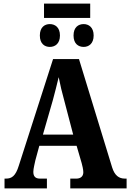

<svg xmlns="http://www.w3.org/2000/svg" viewBox="-20 -1040 719 1060"><path d="M223 -941H478V-1020H223ZM255 -781C283 -781 311 -798 311 -844C311 -890 283 -907 255 -907C227 -907 200 -890 200 -844C200 -798 227 -781 255 -781ZM442 -781C469 -781 497 -798 497 -844C497 -890 469 -907 442 -907C413 -907 386 -890 386 -844C386 -798 413 -781 442 -781ZM5 0H239V-54H200C174 -54 164 -68 164 -91C164 -109 172 -138 175 -154L197 -235H403L431 -139C434 -127 440 -105 440 -89C440 -64 422 -54 402 -54H368V0H679V-54H669C637 -54 613 -71 599 -116L416 -714H273L84 -126C66 -67 44 -54 13 -54H5ZM217 -297 272 -488C283 -528 294 -573 304 -614C312 -572 323 -527 335 -484L384 -297Z"/></svg>

Font: Noto Serif Condensed ExtraBold
Style: Regular
Weight: 800
Width: 3
Designer: Monotype Design Team
Foundry: Monotype Imaging Inc.
Version: Version 2.013